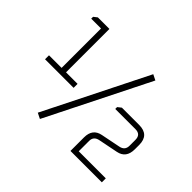

<svg xmlns="http://www.w3.org/2000/svg" viewBox="-144 -927 1164 1164"><g transform="rotate(45 438.0 -345.0)"><path d="M62 -284V-318H170V-656H86V-672L109 -690H208V-318H307V-284ZM260 -24 590 -684 626 -666 296 -6ZM564 0V-116Q564 -190 630 -203L755 -228Q795 -236 795 -275V-326Q795 -372 749 -372H576V-388L599 -406H747Q833 -406 833 -320V-283Q833 -208 767 -195L642 -170Q601 -162 601 -123V-34H833V0Z"/></g></svg>

Font: Oxanium ExtraLight
Style: Regular
Weight: 200
Designer: Severin Meyer
Version: Version 2.000